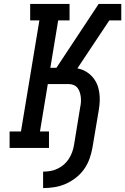

<svg xmlns="http://www.w3.org/2000/svg" viewBox="-20 -755 640 980"><path d="M200 205V121Q218 121 236.5 118Q255 115 273 106.5Q291 98 306 85Q321 72 331.5 55.5Q342 39 348.5 21Q355 3 358 -16L389 -206Q392 -219 393 -232.5Q394 -246 392.5 -259Q391 -272 387 -284.5Q383 -297 375.5 -306.5Q368 -316 356 -321Q344 -326 330 -326H224L184 -84H230V0H29V-84H87L181 -651H134V-735H335V-651H277L237 -409H268L483 -734V-735H599V-651H538L375 -406Q397 -402 416.5 -391Q436 -380 450.5 -364Q465 -348 474 -328Q483 -308 486.5 -285Q490 -262 489 -238.5Q488 -215 484 -192L452 -2Q447 27 437 55Q427 83 409.5 108Q392 133 367 152.5Q342 172 314 184Q286 196 257 200.5Q228 205 200 205Z"/></svg>

Font: Iosevka Slab Medium Extended
Style: Italic
Weight: 500
Width: 7
Italic angle: -9°
Monospace: yes
Designer: Belleve Invis
Foundry: Belleve Invis
Version: Version 11.1.0; ttfautohint (v1.8.3)